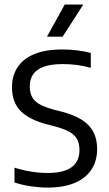

<svg xmlns="http://www.w3.org/2000/svg" viewBox="-20 -821 482 848"><path d="M190 7.5Q155 7.5 116.2 1.8Q77.5 -4 44 -15V-80.5Q69 -72.5 94.2 -67.2Q119.5 -62 144 -59.5Q168.5 -57 191 -57Q239 -57 270.2 -68.8Q301.5 -80.5 316.2 -103Q331 -125.5 331 -158.5Q331 -185.5 321.2 -204.8Q311.5 -224 287.5 -238Q263.5 -252 221 -263L191 -271Q110 -291.5 71.5 -330.2Q33 -369 33 -435.5Q33 -486 57.2 -523.5Q81.5 -561 130.8 -581.8Q180 -602.5 255.5 -602.5Q287.5 -602.5 321.2 -598.5Q355 -594.5 381 -587V-521.5Q351 -530 320 -534Q289 -538 258 -538Q205.5 -538 173.2 -526.2Q141 -514.5 126.2 -492.5Q111.5 -470.5 111.5 -440Q111.5 -398.5 134.2 -375.8Q157 -353 220 -336L250 -328.5Q305 -314.5 340 -292.8Q375 -271 392 -239Q409 -207 409 -163.5Q409 -110.5 384 -72.2Q359 -34 310.2 -13.2Q261.5 7.5 190 7.5ZM187.5 -659 266 -801H348L256.5 -659Z"/></svg>

Font: Encode Sans SC SemiCondensed
Style: Regular
Weight: 400
Width: 4
Designer: Multiple Designers
Foundry: Impallari Type
Version: Version 3.002